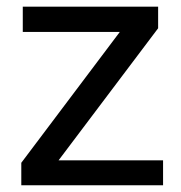

<svg xmlns="http://www.w3.org/2000/svg" viewBox="-20 -548 536 568"><path d="M447.8 -464.4V-528.3H47.4V-453.6H334.5L43 -66.4V0H462.4V-73.7H153.3Z"/></svg>

Font: Nahid
Style: Regular
Weight: 400
Foundry: DejaVu fonts team - Redesigned by Saber Rastikerdar
Version: Version 0.3.0